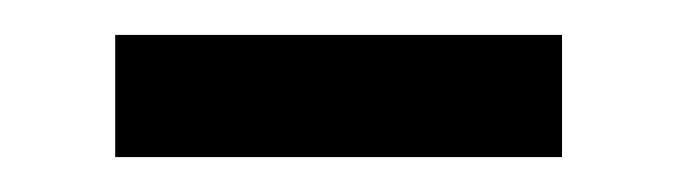

<svg xmlns="http://www.w3.org/2000/svg" viewBox="-20 -335 387 110"><path d="M302 -245H46V-315H302Z"/></svg>

Font: Source Han Sans & Saira Hybrid
Style: Regular
Weight: 400
Designer: Ryoko NISHIZUKA 西塚涼子 (kana & ideographs); Paul D. Hunt (Latin, Greek & Cyrillic); Wenlong ZHANG 张文龙 (bopomofo); Sandoll 
Foundry: Adobe Systems Incorporated
Version: Version 1.00;August 2, 2021;FontCreator 13.0.0.2675 64-bit